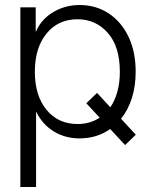

<svg xmlns="http://www.w3.org/2000/svg" viewBox="-20 -545 607 769"><path d="M61.5 204.1V-515.6H123V-418.5H124Q145 -467.8 192.9 -496.3Q240.7 -524.9 298.8 -524.9Q364.7 -524.9 415.5 -491.2Q466.3 -457.5 494.9 -397.5Q523.4 -337.4 523.4 -257.8Q523.4 -199.7 508.1 -151.9Q492.7 -104 464.8 -69.3L523.9 -5.4L481 36.1L421.4 -28.3Q368.2 9.3 298.8 9.3Q240.7 9.3 194.8 -19Q148.9 -47.4 125 -97.7H124.5V204.1ZM368.7 -172.9 421.9 -115.2Q439.9 -141.6 450 -177.5Q460 -213.4 460 -257.8Q460 -358.4 411.9 -413.1Q363.8 -467.8 290.5 -467.8Q212.9 -467.8 166.3 -410.6Q119.6 -353.5 119.6 -257.8Q119.6 -162.1 166.3 -105.2Q212.9 -48.3 290.5 -48.3Q340.8 -48.3 379.4 -73.7L325.7 -131.3Z"/></svg>

Font: Inter Display Light
Style: Regular
Weight: 300
Designer: Rasmus Andersson
Foundry: rsms
Version: Version 4.000;git-a52131595